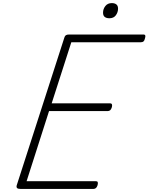

<svg xmlns="http://www.w3.org/2000/svg" viewBox="-20 -1221 960 1241"><path d="M111 0Q96 0 90.5 -5.5Q85 -11 88 -23L396 -978Q399 -989 406 -993.5Q413 -998 428 -998H906Q917 -998 919 -991.5Q921 -985 917 -973Q914 -959 908 -953.5Q902 -948 891 -948H441L314 -553H691Q701 -553 703.5 -546.5Q706 -540 703 -528Q699 -515 692.5 -509Q686 -503 676 -503H297L152 -50H599Q609 -50 611.5 -44Q614 -38 611 -25Q607 -12 600.5 -6Q594 0 585 0ZM687 -1103Q668 -1103 657 -1111.5Q646 -1120 646 -1139Q646 -1163 661 -1182Q676 -1201 703 -1201Q721 -1201 732 -1192.5Q743 -1184 743 -1165Q743 -1142 729 -1122.5Q715 -1103 687 -1103Z"/></svg>

Font: Playwrite US Trad ExtraLight
Style: Regular
Weight: 250
Designer: Veronika Burian, José Scaglione
Foundry: TypeTogether
Version: Version 1.003